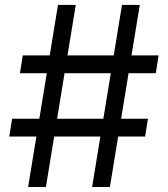

<svg xmlns="http://www.w3.org/2000/svg" viewBox="-20 -747 671 767"><path d="M348 0H419L452.1 -201.7H559.7L571 -272.7H463.8L493.6 -454.5H602.3L613.6 -525.6H505.3L538.4 -727.3H467.3L434.3 -525.6H249.6L282.7 -727.3H211.6L178.6 -525.6H71L59.7 -454.5H166.9L137.1 -272.7H28.4L17 -201.7H125.4L92.3 0H163.4L196.4 -201.7H381ZM208.1 -272.7 237.9 -454.5H422.6L392.8 -272.7Z"/></svg>

Font: Magic Ui Pro
Style: Regular
Weight: 400
Designer: Stefan Endress, Andreas Faust
Version: Version 1.000;FEAKit 1.0